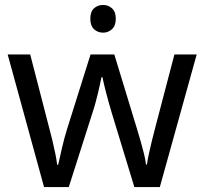

<svg xmlns="http://www.w3.org/2000/svg" viewBox="-20 -757 826 776"><path d="M397 -737Q417 -737 432.5 -723.5Q448 -710 448 -681Q448 -653 432.5 -639Q417 -625 397 -625Q375 -625 360 -639Q345 -653 345 -681Q345 -710 360 -723.5Q375 -737 397 -737ZM431 -303Q425 -324 419 -344.5Q413 -365 408.5 -383.5Q404 -402 400 -418Q396 -434 394 -445H390Q388 -434 384.5 -418Q381 -402 376.5 -383Q372 -364 366.5 -343.5Q361 -323 354 -302L258 -1H158L11 -537H102L176 -251Q184 -222 191 -192.5Q198 -163 203.5 -136.5Q209 -110 211 -91H215Q218 -103 222 -121Q226 -139 230.5 -159Q235 -179 240.5 -199Q246 -219 251 -235L346 -537H442L534 -235Q541 -212 548.5 -186Q556 -160 562 -135.5Q568 -111 570 -92H574Q576 -109 581.5 -134.5Q587 -160 594.5 -190.5Q602 -221 610 -251L685 -537H775L626 -1H523Z"/></svg>

Font: uguzrati25
Style: Book
Weight: 400
Designer: Jelle Bosma - Monotype Design Team, Universal Thirst
Foundry: Monotype Imaging Inc.
Version: Version 2.106